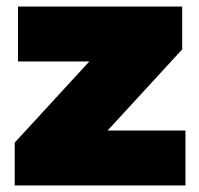

<svg xmlns="http://www.w3.org/2000/svg" viewBox="-20 -567 608 587"><path d="M35 -547H537V-416L309 -168H547V0H25V-131L253 -379H35Z"/></svg>

Font: Gontserrat Black
Style: Regular
Weight: 900
Designer: Julieta Ulanovsky
Foundry: Julieta Ulanovsky
Version: Version 6.001